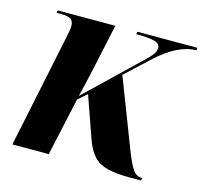

<svg xmlns="http://www.w3.org/2000/svg" viewBox="-84 -630 775 729"><g transform="rotate(15 303.0 -265.0)"><path d="M485 6Q431 6 397 -2.5Q363 -11 342 -33.5Q321 -56 306 -100L250 -259L215 -228L165 0H22L115 -446Q118 -459 120 -471Q122 -483 122 -492Q122 -511 111 -518.5Q100 -526 74 -526H55L57 -536H283L256 -410Q251 -387 244 -355Q237 -323 230 -292.5Q223 -262 218 -243L408 -425Q434 -449 448 -465Q462 -481 462 -496Q462 -514 439.5 -520Q417 -526 368 -526L370 -536H606L604 -526Q570 -526 530.5 -507Q491 -488 446 -446L357 -363L465 -83Q481 -43 494.5 -23.5Q508 -4 531 -4L529 6Z"/></g></svg>

Font: Noto Serif Display SemiCondensed
Style: Bold Italic
Weight: 700
Width: 4
Italic angle: -12°
Designer: Monotype Design Team
Foundry: Monotype Imaging Inc.
Version: Version 2.009